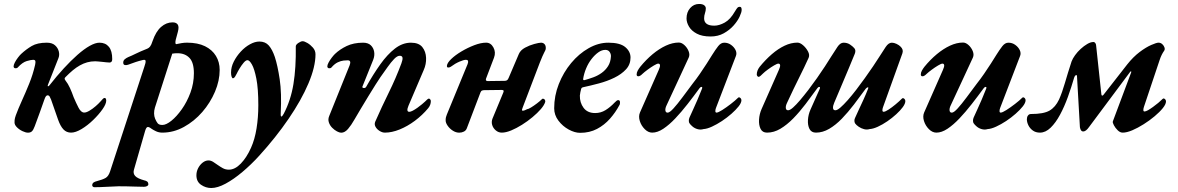

<svg xmlns="http://www.w3.org/2000/svg" viewBox="-20 -645 5855 954"><path d="M119.2 14.2Q107.6 14.2 91.8 6.7Q75.9 -0.7 64 -12.7Q52.2 -24.6 52.2 -36.3Q52.2 -43.2 52.6 -48.4Q53 -53.5 54.6 -59.3Q56.2 -65.1 58.7 -72.4Q70.8 -105.1 88.7 -144.6Q106.7 -184.1 125.1 -229.4Q143.5 -274.6 154.4 -322.7Q157.1 -334.8 155.8 -341.3Q154.5 -347.8 144.5 -347.8Q134.4 -347.8 113 -341.6Q91.6 -335.4 68.4 -310Q64.4 -305.2 56.4 -305.8Q48.3 -306.4 47.5 -315Q47.5 -322.6 53.7 -334.6Q59.9 -346.6 69.3 -358.9Q78.7 -371.3 85.2 -377.1Q109.6 -399.8 137.5 -416.3Q165.5 -432.9 212.6 -432.9Q238.8 -432.9 253.3 -420Q267.7 -407.2 272.2 -389.3Q276.6 -371.5 270.4 -356.2L218.4 -224.3Q215.2 -216.6 218.9 -216.3Q222.5 -216.1 226.5 -221.9Q261.7 -266.9 296.9 -305.2Q332 -343.5 364.8 -372.4Q397.6 -401.3 425.7 -417.1Q453.9 -432.9 474.4 -432.9Q504.1 -432.9 520.9 -412.5Q537.8 -392.2 537.6 -351Q537.6 -334.3 524.1 -334.3Q517.5 -334.3 508.3 -335.4Q499 -336.5 489.2 -337.5Q477.9 -338.5 468.3 -339.5Q458.6 -340.5 453.1 -340.5Q432.1 -340.5 413.3 -335.3Q394.6 -330.1 376.7 -320Q358.9 -310 341.5 -295.5Q324.2 -281 305.1 -261.6Q301.1 -257.6 301.1 -254.3Q301 -251 305.4 -244.9Q317.7 -229.6 327.6 -207.8Q337.5 -186 345.8 -162.2Q358 -133.3 370.4 -109.5Q382.8 -85.7 398.6 -85.7Q409.1 -85.7 424.5 -94.9Q439.9 -104 455 -117.1Q470.1 -130.2 478.2 -139.6Q487.5 -150.1 491.6 -154.2Q495.8 -158.3 499.8 -158.3Q504.4 -158.3 506.1 -154Q507.8 -149.8 507.8 -145.1Q507.8 -128.3 489.3 -102Q470.9 -75.8 443 -48.8Q415.2 -21.8 385.4 -3.9Q355.6 14 333 14Q310.4 14 295.3 -1.9Q280.2 -17.8 268.6 -50.4L233.8 -150.1Q230.6 -158.7 226.8 -165.1Q223 -171.4 216.3 -171.4Q212 -171.4 208 -166.4Q204.1 -161.4 200.1 -149.3Q190.7 -120.7 177.6 -85.8Q164.4 -50.9 152.5 -17.6Q145.7 0.8 138.6 7.5Q131.4 14.2 119.2 14.2Z M448.6 285.2Q444.4 285.2 440.9 281.9Q437.5 278.7 438.3 273.7Q439.1 265.7 445.5 261.4Q451.9 257.2 460.1 255.4Q490.9 247.3 505 239Q519 230.8 526.9 206.9L696.9 -312.4Q700.3 -322.3 702.5 -331Q704.7 -339.6 702.8 -344.6Q700.8 -349.5 689.2 -346.7Q669.3 -341.9 654.7 -337Q640 -332.1 617.4 -323.7Q609.4 -320.5 600.8 -321.8Q592.3 -323.1 592.3 -334Q592.3 -344.5 600.5 -351.1Q608.7 -357.7 617.9 -361.6Q633.9 -367.9 654.5 -378.2Q675.1 -388.5 712.6 -403.5Q719.6 -406.3 725.8 -413.9Q731.9 -421.5 738 -440.8Q754.5 -488.6 780.4 -511.2Q806.3 -533.9 837.4 -533.9Q856 -533.9 863.3 -522.7Q870.5 -511.6 863.6 -486.2L853.1 -447Q850.9 -437 851.7 -430.9Q852.5 -424.8 856.5 -425.8Q869.5 -428.6 882.4 -430.8Q895.4 -433 909.5 -433Q962.8 -433 998.7 -415.3Q1034.5 -397.6 1053 -367Q1071.5 -336.5 1071.5 -297.4Q1071.5 -244.5 1048.3 -189.5Q1025 -134.5 985.1 -88.4Q945.1 -42.4 893.7 -14.2Q842.3 14 786.5 14Q769.3 14 755 7.2Q740.8 0.4 732.4 -5.6Q719.3 -15.7 712.6 -13.7Q705.8 -11.6 700.5 7.4L646 196.7Q639.8 216.1 651.3 229Q662.8 242 697.6 251.4Q704.3 252.4 710.7 256.6Q717 260.8 717 271.3Q717 276.5 710.4 279.8Q703.9 283.1 695.3 283.1Q678.7 283.1 654.1 282.2Q629.5 281.3 606.6 280.9Q583.6 280.5 568.9 280.6Q543.9 281.2 510.1 283.2Q476.4 285.2 448.6 285.2ZM786.7 -24.1Q805.6 -24.1 831.7 -45.1Q857.8 -66.1 883.5 -102.4Q909.2 -138.7 926.3 -184.9Q943.4 -231.2 943.4 -281Q943.4 -334.5 921.3 -357.4Q899.3 -380.3 862.4 -380.5Q855.9 -380.5 849.4 -380.1Q842.8 -379.6 835.9 -378.5L749.7 -110.1Q745.3 -95.4 745.6 -81.1Q745.9 -66.8 750.8 -55Q756.6 -41.2 763.2 -32.7Q769.8 -24.1 786.7 -24.1Z M1029.6 289.2Q1002.3 289.2 979.1 273.3Q955.9 257.5 955.9 225.9Q955.9 207.8 964.3 191Q972.8 174.3 986.7 163.2Q1000.6 152.1 1016.2 152.1Q1027 152.1 1038.9 159.2Q1050.8 166.4 1061.9 174.8Q1073.9 183.3 1087 190.6Q1100.2 198 1117.4 198Q1147.4 198 1176.5 167.9Q1205.6 137.7 1227.1 89.6Q1246 47.5 1254.7 -6.9Q1263.5 -61.4 1263.5 -122Q1263.5 -205 1253.8 -254Q1244.1 -302.9 1231.8 -324.4Q1219.6 -346 1209.6 -346Q1201.2 -346 1190.5 -333.2Q1179.8 -320.5 1170.3 -304.7Q1160.8 -288.9 1156 -278.5Q1154.2 -274.3 1148.6 -265.2Q1143 -256.1 1137 -256.1Q1133.8 -256.1 1130.9 -263.8Q1128 -271.4 1128 -284.1Q1128 -312 1141.6 -338.9Q1155.2 -365.8 1176.5 -388.8Q1197.7 -411.7 1222.3 -425.1Q1246.8 -438.6 1268.7 -438.6Q1298.5 -438.6 1315.8 -418.7Q1333.1 -398.9 1345.6 -361.9Q1359.6 -318.9 1369.8 -250.9Q1379.9 -182.9 1374.9 -82.9Q1373.9 -64.9 1378.4 -65.9Q1382.9 -66.9 1389.9 -79.9Q1424.6 -146.2 1438 -227.2Q1451.3 -308.1 1449.7 -414.7Q1449.7 -422.9 1462.5 -431.6Q1475.4 -440.2 1483.5 -440.2Q1492.4 -440.2 1507.4 -431.4Q1522.3 -422.7 1535 -408.2Q1547.6 -393.6 1547.6 -375.1Q1547.6 -313.1 1512.5 -230.3Q1477.4 -147.5 1414 -54.8Q1350.7 38 1266.8 130Q1227.7 173 1184.3 209.5Q1141 246 1100.9 267.6Q1060.8 289.2 1029.6 289.2Z M1675.3 14.4Q1666.8 14.4 1654.4 7.8Q1641.9 1.3 1630.5 -10.2Q1619.1 -21.6 1614 -37Q1608.8 -52.3 1615.9 -69L1717.1 -320.2Q1726.9 -345.3 1707.6 -345.3Q1700.9 -345.3 1687.4 -344.1Q1674 -342.8 1658.1 -335.3Q1642.2 -327.7 1627.1 -310Q1623.1 -305.2 1615.3 -305.7Q1607.5 -306.2 1606.3 -314.8Q1606.3 -322.5 1612.7 -334.4Q1619.1 -346.4 1628.6 -358.8Q1638.1 -371.1 1644.5 -377.1Q1668.6 -400.1 1702.7 -416.4Q1736.8 -432.7 1783.9 -432.9Q1808.8 -432.9 1822.4 -420Q1835.9 -407.1 1839.1 -387.7Q1842.4 -368.2 1834.1 -347.2L1781.2 -215.8Q1778.2 -208.8 1786.8 -207.8Q1795.4 -206.8 1799.3 -213.4Q1834.5 -276 1869.6 -325.3Q1904.8 -374.7 1942.5 -403.8Q1980.3 -432.9 2021.8 -432.9Q2060.8 -432.9 2078.4 -411Q2095.9 -389.1 2097.1 -357.6Q2098.4 -326.2 2085.2 -296.6L2009.6 -119.6Q1997 -89.4 2013.8 -89.4Q2020 -89.4 2031 -95.1Q2041.9 -100.8 2054.2 -109.6Q2066.4 -118.4 2076.6 -126.9Q2086.9 -135.3 2091.7 -140.1Q2096.8 -145.2 2102.2 -150.2Q2107.6 -155.1 2111.1 -155.1Q2114.1 -155.1 2117.4 -151.4Q2120.7 -147.6 2120.7 -142.8Q2120.7 -123.3 2107.7 -107.5Q2078.4 -72.4 2041.5 -44.9Q2004.7 -17.5 1965.8 -1.7Q1926.9 14 1892.4 14Q1879.3 14 1865.8 5.4Q1852.3 -3.1 1845.8 -15.2Q1839.2 -27.2 1844.2 -39.8Q1876.5 -113.4 1911.7 -184.8Q1947 -256.2 1974.6 -330.6Q1981.6 -349.5 1979.9 -358.6Q1978.2 -367.7 1966.6 -367.9Q1954 -368.1 1938.6 -352.2Q1923.2 -336.3 1906.2 -312.3Q1889.3 -288.2 1870.5 -262Q1861.8 -249.7 1845.9 -224.3Q1830 -198.9 1810.8 -167.7Q1791.5 -136.6 1773.2 -105.4Q1754.9 -74.2 1740.7 -50.3Q1725.2 -22.8 1709.2 -4.2Q1693.1 14.4 1675.3 14.4Z M2261.7 14.2Q2245.3 14.2 2229.7 4.1Q2214 -5.9 2203.7 -21.1Q2193.4 -36.2 2194.3 -49.1Q2194.3 -56.5 2196 -63.2Q2197.7 -69.9 2200.4 -76.2L2303 -325.4Q2307.1 -335.5 2305.8 -341.7Q2304.4 -347.8 2294.4 -347.8Q2284.3 -347.8 2263.1 -338.8Q2241.9 -329.8 2219.8 -313.4Q2214 -309.4 2206.9 -309.5Q2199.9 -309.6 2200.7 -318.3Q2201.7 -332.2 2221.9 -351.7Q2242.2 -371.2 2272.9 -389.5Q2303.6 -407.8 2336.5 -420.4Q2369.4 -433 2395.6 -433Q2418.6 -433 2431.7 -409.1Q2444.7 -385.1 2434.6 -358.4L2394.9 -254.2Q2392.8 -247 2395.8 -244.6Q2398.8 -242.2 2403.2 -242.2L2487.2 -243.3Q2494.1 -243.3 2498.9 -246.1Q2503.8 -248.9 2507.3 -257.9L2558.1 -377Q2566.2 -395.8 2588.6 -408Q2611 -420.1 2634.7 -426.5Q2658.4 -432.9 2668.3 -432.9Q2679.6 -432.9 2686.4 -424.8Q2693.2 -416.7 2691.6 -401.1Q2690.8 -396.3 2683.7 -383.4Q2676.7 -370.5 2662.1 -333.6L2577.6 -112.2Q2571.8 -98.7 2574.5 -95.4Q2576.7 -94.6 2580.2 -95Q2583.8 -95.5 2587.4 -97Q2590.9 -98.6 2594.1 -100.1Q2597.2 -101.7 2598.8 -102.4Q2604.7 -102.6 2618.3 -110.8Q2631.9 -119 2647.6 -130.9Q2663.3 -142.8 2673.9 -153.4Q2678 -155.9 2679.7 -154.3Q2684.6 -153.6 2687.4 -148.7Q2690.2 -143.9 2689.1 -138.6Q2684.4 -122.9 2667.5 -103.1Q2650.5 -83.4 2625.8 -62.8Q2601.1 -42.2 2573.6 -25Q2546 -7.7 2519.8 3.2Q2493.5 14 2473.2 14Q2456.7 14 2443.6 3Q2430.5 -7.9 2425.6 -23.8Q2420.8 -39.8 2427.1 -55.8L2480.4 -184.3Q2484.2 -193.1 2481.6 -195.6Q2479 -198.1 2472.3 -198.1L2385.9 -197Q2380.7 -197 2375.5 -195.2Q2370.4 -193.4 2367.4 -185.9L2299.7 -8.1Q2295.8 3.2 2285.2 8.7Q2274.5 14.2 2261.7 14.2Z M2862.5 15Q2835.8 15 2805.7 -1.4Q2775.6 -17.8 2754.6 -45.6Q2733.6 -73.4 2733.6 -107Q2733.6 -169.3 2756.6 -227.5Q2779.5 -285.6 2818 -331.8Q2856.5 -378.1 2904.8 -405.5Q2953.1 -432.9 3002.8 -432.9Q3060.8 -432.9 3086.8 -411Q3112.9 -389.1 3112.9 -359Q3112.9 -324.7 3090.5 -300.5Q3068.2 -276.3 3032.7 -258.9Q2997.2 -241.6 2955.9 -230.6Q2914.6 -219.6 2877.5 -211.6Q2873.2 -210.6 2870.9 -208.7Q2868.6 -206.8 2867.4 -202.4Q2865.4 -195.2 2863.7 -186.8Q2862 -178.5 2861.2 -170.2Q2860.4 -135.2 2879.6 -109.3Q2898.9 -83.3 2937.2 -83.3Q2965 -83.3 2988.3 -97.6Q3011.7 -111.9 3034.2 -135.6Q3045.1 -147.5 3051.4 -147.5Q3060.6 -147.5 3060.6 -136.6Q3060.6 -134 3060.2 -129.9Q3059.8 -125.7 3057.8 -122.9Q3038.6 -86.6 3010.7 -55.1Q2982.9 -23.6 2946.2 -4.3Q2909.5 15 2862.5 15ZM2884.5 -246.9Q2905.4 -252.7 2927.8 -260.8Q2950.2 -268.9 2969.3 -282.6Q2988.5 -296.3 3001.2 -316.2Q3013.9 -336 3015.5 -364.4Q3016.4 -375.7 3009.4 -386.5Q3002.4 -397.2 2987.7 -397.2Q2970 -397.2 2952.5 -384.6Q2934.9 -372 2919.1 -351.6Q2903.2 -331.2 2892.4 -305.4Q2881.6 -279.5 2877.5 -252.9Q2876.7 -245.3 2884.5 -246.9Z M3220.7 14Q3200.7 14 3183.5 -3.3Q3166.2 -20.6 3159 -43.8Q3151.8 -67.1 3159.7 -85.7L3253.2 -297.7Q3260.2 -313.1 3259.4 -321Q3258.5 -328.9 3250.5 -328.9Q3244.7 -328.9 3229.1 -319.7Q3213.5 -310.4 3197.3 -298.4Q3181.2 -286.4 3172.7 -278.4Q3160.1 -265.7 3151.7 -265.9Q3143.3 -266.1 3143.3 -274.8Q3143.3 -284.5 3148.6 -294.1Q3153.9 -303.6 3161.1 -313Q3190.2 -348.6 3222.7 -375.7Q3255.3 -402.8 3288.5 -418.2Q3321.8 -433.6 3353 -433.6Q3367 -433.6 3380.9 -420.7Q3394.8 -407.8 3401.6 -390.5Q3408.5 -373.1 3402 -358.8Q3383 -317 3355 -257.3Q3327.1 -197.5 3292.2 -122.1Q3284.8 -107 3286.1 -96.2Q3287.4 -85.3 3297.4 -85.3Q3307.4 -85.3 3326.5 -106.4Q3345.7 -127.5 3370.4 -160.7Q3395.1 -193.8 3420.6 -228.1Q3439.8 -252.3 3457.6 -278.2Q3475.5 -304.1 3491.3 -328.8Q3507 -353.5 3518.3 -371.8Q3534.8 -398.2 3548.3 -415.5Q3561.9 -432.9 3578.5 -432.9Q3597.7 -432.9 3612.7 -421.9Q3627.7 -411 3634.9 -396.1Q3642.1 -381.1 3636.6 -366.9L3537.3 -108.1Q3534.2 -99.8 3534.4 -92.7Q3534.6 -85.5 3540.3 -85.5Q3548.4 -85.5 3568.6 -98.3Q3588.8 -111.1 3611.2 -128.4Q3633.6 -145.6 3646.9 -159Q3649.6 -161.6 3650.8 -161.6Q3656.2 -161.6 3660 -157.1Q3663.9 -152.5 3663.9 -146.9Q3663.9 -134.2 3650.2 -116.6Q3636.4 -99.1 3614.4 -79.7Q3592.4 -60.3 3567 -43.5Q3541.5 -26.8 3517.5 -15.8Q3493.5 -4.7 3475.4 -3.6Q3461.3 0.7 3447 -3.1Q3432.6 -6.8 3421.8 -15.7Q3410.9 -24.5 3405.1 -33.6Q3402.8 -37.7 3402.6 -45.2Q3402.3 -52.8 3405.8 -60.9Q3414.1 -79.4 3424.4 -101.9Q3434.6 -124.4 3445.9 -150.2Q3457.2 -175.9 3467.9 -203.8Q3471.3 -212.5 3466.1 -213.1Q3460.9 -213.7 3455.9 -206.9Q3426.9 -167.1 3396.3 -127.9Q3365.7 -88.7 3335.4 -56.7Q3305.1 -24.7 3276 -5.3Q3246.9 14 3220.7 14ZM3510.8 -463.7Q3468.8 -463.7 3442.4 -477.7Q3416 -491.6 3403.6 -512.5Q3391.2 -533.4 3391.2 -553.2Q3391.2 -584.4 3409.2 -604.8Q3427.1 -625.3 3453.5 -625.3Q3470.5 -625.3 3478.8 -618.9Q3487 -612.6 3487 -603.4Q3487 -591.3 3482.8 -579.4Q3478.6 -567.5 3478.6 -553.6Q3478.6 -536 3491 -526.8Q3503.4 -517.5 3529 -517.5Q3553.3 -517.5 3581.1 -532.9Q3608.8 -548.2 3631.9 -588.5Q3640.1 -602.2 3644.3 -606.7Q3648.4 -611.2 3655.3 -611.2Q3661.1 -611.2 3663.1 -607.1Q3665.1 -603 3665.1 -595.9Q3665.1 -584.2 3654.9 -562.2Q3644.6 -540.2 3624.7 -517.8Q3604.7 -495.4 3576.1 -479.5Q3547.5 -463.7 3510.8 -463.7Z M3791.2 14Q3768.3 14 3759.1 -4.8Q3749.8 -23.6 3751.5 -51.1Q3753.2 -78.5 3764.2 -103.4L3850 -297.7Q3857 -313.1 3856.2 -321Q3855.3 -328.9 3847.3 -328.9Q3841.5 -328.9 3826.2 -320Q3811 -311.2 3795.2 -299.5Q3779.4 -287.9 3771.4 -280Q3765.7 -274.3 3759.5 -268.7Q3753.3 -263.1 3749.4 -263.1Q3746.4 -263.1 3743.3 -266.7Q3740.2 -270.3 3740.2 -274.8Q3740.2 -284.5 3743.8 -294.1Q3747.4 -303.6 3754.6 -313Q3783.7 -348.6 3815 -375.7Q3846.3 -402.7 3878.3 -417.9Q3910.4 -433.2 3942.4 -433.2Q3955.2 -433.2 3970.3 -420.2Q3985.4 -407.1 3994.7 -389.6Q4004.1 -372.1 3997.8 -357.7Q3976.8 -311.2 3951.2 -260.2Q3925.5 -209.2 3890.6 -133.9Q3883.3 -118.8 3884.5 -107.9Q3885.8 -97.1 3895.8 -97.1Q3905.2 -97.1 3920.4 -110.6Q3935.6 -124.1 3955.4 -147.3Q3975.1 -170.5 3996.8 -198.7Q4018.4 -227 4039.6 -257.2Q4060.8 -287.4 4079 -315.3Q4097.1 -343.3 4110 -364Q4126.9 -391 4141 -411.9Q4155.1 -432.9 4171.4 -432.9Q4189.6 -432.9 4203.1 -424Q4216.5 -415.1 4224.7 -405.8Q4229.6 -400.2 4230 -393.1Q4230.4 -385.9 4227.3 -378Q4216 -350.4 4198.5 -308.3Q4181 -266.2 4161.4 -220.3Q4141.8 -174.5 4124.8 -133.9Q4118.2 -118.8 4119.1 -107.9Q4120 -97.1 4130.8 -97.1Q4140.1 -97.1 4155.8 -110.6Q4171.4 -124.1 4192 -147.3Q4212.5 -170.5 4234.2 -198.7Q4255.8 -227 4277.5 -257.2Q4299.1 -287.4 4318 -315.3Q4337 -343.3 4349.9 -364Q4366.7 -391 4380.9 -411.9Q4395 -432.9 4411.3 -432.9Q4421.9 -432.9 4434.6 -427Q4447.4 -421 4455.6 -412.4Q4462.1 -405.9 4464.6 -398Q4467 -390 4463.9 -380.4L4367.4 -112.2Q4364.3 -103.9 4364.5 -96.8Q4364.7 -89.6 4370.4 -89.6Q4378.5 -89.6 4395 -100.4Q4411.5 -111.1 4429.8 -126.3Q4448.1 -141.5 4461.4 -154.9Q4464.1 -157.5 4465.3 -157.5Q4470.7 -157.5 4474.5 -153Q4478.4 -148.4 4478.4 -142.8Q4478.4 -130.1 4465.9 -112.9Q4453.4 -95.8 4433 -77.2Q4412.7 -58.6 4388.9 -42.3Q4365 -26 4341.9 -15.4Q4318.7 -4.7 4300.6 -3.6Q4288.1 0.5 4273.4 -3.2Q4258.6 -7 4246.5 -15.4Q4234.4 -23.7 4228.7 -31.9Q4226.3 -36 4225.4 -43Q4224.5 -50.1 4228.1 -58.1Q4236.3 -76.8 4247.2 -100Q4258.1 -123.2 4270.2 -149.5Q4282.3 -175.9 4293.1 -203.8Q4296.4 -212.5 4291.2 -211.1Q4286.1 -209.6 4281.1 -203.6Q4252.2 -163.7 4222.8 -125.3Q4193.4 -86.9 4162.9 -55.3Q4132.3 -23.7 4100 -4.8Q4067.6 14 4034.3 14Q4011.5 14 4002.1 -4.4Q3992.8 -22.8 3994.5 -49.4Q3996.2 -76.1 4007.3 -100.9L4053.2 -203.8Q4056.5 -212.5 4051.4 -213.1Q4046.2 -213.7 4041.2 -206.9Q4012.3 -166.9 3982.5 -127.7Q3952.7 -88.5 3921.4 -56.5Q3890 -24.5 3857.6 -5.2Q3825.3 14 3791.2 14Z M4632.7 14Q4612.7 14 4595.5 -3.3Q4578.2 -20.6 4571 -43.8Q4563.8 -67.1 4571.7 -85.7L4665.2 -297.7Q4672.2 -313.1 4671.4 -321Q4670.5 -328.9 4662.5 -328.9Q4656.7 -328.9 4641.1 -319.7Q4625.5 -310.4 4609.3 -298.4Q4593.2 -286.4 4584.7 -278.4Q4572.1 -265.7 4563.7 -265.9Q4555.3 -266.1 4555.3 -274.8Q4555.3 -284.5 4560.6 -294.1Q4565.9 -303.6 4573.1 -313Q4602.2 -348.6 4634.7 -375.7Q4667.3 -402.8 4700.5 -418.2Q4733.8 -433.6 4765 -433.6Q4779 -433.6 4792.9 -420.7Q4806.8 -407.8 4813.6 -390.5Q4820.5 -373.1 4814 -358.8Q4795 -317 4767 -257.3Q4739.1 -197.5 4704.2 -122.1Q4696.8 -107 4698.1 -96.2Q4699.4 -85.3 4709.4 -85.3Q4719.4 -85.3 4738.5 -106.4Q4757.7 -127.5 4782.4 -160.7Q4807.1 -193.8 4832.6 -228.1Q4851.8 -252.3 4869.6 -278.2Q4887.5 -304.1 4903.3 -328.8Q4919 -353.5 4930.3 -371.8Q4946.8 -398.2 4960.3 -415.5Q4973.9 -432.9 4990.5 -432.9Q5009.7 -432.9 5024.7 -421.9Q5039.7 -411 5046.9 -396.1Q5054.1 -381.1 5048.6 -366.9L4949.3 -108.1Q4946.2 -99.8 4946.4 -92.7Q4946.6 -85.5 4952.3 -85.5Q4960.4 -85.5 4980.6 -98.3Q5000.8 -111.1 5023.2 -128.4Q5045.6 -145.6 5058.9 -159Q5061.6 -161.6 5062.8 -161.6Q5068.2 -161.6 5072 -157.1Q5075.9 -152.5 5075.9 -146.9Q5075.9 -134.2 5062.2 -116.6Q5048.4 -99.1 5026.4 -79.7Q5004.4 -60.3 4979 -43.5Q4953.5 -26.8 4929.5 -15.8Q4905.5 -4.7 4887.4 -3.6Q4873.3 0.7 4859 -3.1Q4844.6 -6.8 4833.8 -15.7Q4822.9 -24.5 4817.1 -33.6Q4814.8 -37.7 4814.6 -45.2Q4814.3 -52.8 4817.8 -60.9Q4826.1 -79.4 4836.4 -101.9Q4846.6 -124.4 4857.9 -150.2Q4869.2 -175.9 4879.9 -203.8Q4883.3 -212.5 4878.1 -213.1Q4872.9 -213.7 4867.9 -206.9Q4838.9 -167.1 4808.3 -127.9Q4777.7 -88.7 4747.4 -56.7Q4717.1 -24.7 4688 -5.3Q4658.9 14 4632.7 14Z M5147.2 14Q5126.2 14 5111.8 3.5Q5097.4 -6.9 5089.8 -22.4Q5082.2 -37.9 5082.2 -52.5Q5082.2 -63.5 5087.7 -71Q5093.1 -78.5 5102.9 -78.5Q5165.5 -78.5 5194.9 -95.5Q5224.2 -112.5 5242.2 -150.7Q5257.4 -184.8 5271.3 -232.6Q5285.1 -280.3 5304.4 -339.8Q5309.9 -354.3 5321.9 -370.9Q5333.8 -387.5 5349.8 -402.1Q5365.8 -416.7 5382.5 -426.5Q5399.2 -436.3 5412.9 -436.3Q5418.9 -436.3 5422.6 -430.6Q5426.2 -424.9 5426.4 -418.7L5452.5 -175.6Q5453.5 -169.9 5456.9 -169.9Q5460.3 -169.8 5464 -175.2L5580.7 -324.7Q5610.6 -362.4 5642.4 -386.4Q5674.3 -410.4 5700.5 -421.7Q5726.6 -433 5735.9 -433Q5747 -433 5755.1 -425.6Q5763.2 -418.2 5766.1 -408.8Q5769.1 -399.4 5764.3 -392.7Q5757.6 -383.3 5752.2 -372.3Q5746.7 -361.4 5741.6 -345.8L5663.8 -113.7Q5660.9 -105.2 5661 -98.1Q5661.1 -91.1 5666.8 -91.1Q5673.1 -91.1 5684.3 -97.4Q5695.4 -103.8 5709.1 -113.7Q5722.7 -123.5 5735.2 -133.9Q5747.7 -144.3 5756.6 -153.3Q5759.3 -155.9 5760.4 -155.9Q5765.9 -155.9 5769.7 -151.4Q5773.5 -146.8 5773.5 -141.2Q5773.5 -127.4 5757.9 -107.9Q5742.2 -88.4 5716.9 -67.2Q5691.7 -46 5662.5 -27.7Q5633.4 -9.3 5606 2.4Q5578.5 14 5558.3 14Q5545.5 14 5533.7 2.5Q5521.8 -9 5514.6 -22.7Q5507.3 -36.4 5509.5 -42.1L5600.4 -284.9Q5601.9 -288.5 5600.3 -290.2Q5598.6 -292 5594.9 -287.1L5391.2 -13.8Q5383.4 -2.8 5376.3 2.7Q5369.2 8.3 5361.6 8.3Q5355.6 8.3 5351.6 2.9Q5347.7 -2.4 5345.8 -12.7L5331.3 -266.9Q5330.5 -274 5325.2 -271.1Q5319.9 -268.3 5317.1 -259Q5303.5 -211.9 5286.1 -163.5Q5268.6 -115 5247.1 -75.1Q5225.6 -35.1 5200.4 -10.6Q5175.2 14 5147.2 14Z"/></svg>

Font: EB Garamond
Style: Italic
Weight: 400
Italic angle: -17.2°
Designer: Georg Duffner and Octavio Pardo
Foundry: Georg Duffner
Version: Version 1.001